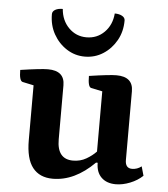

<svg xmlns="http://www.w3.org/2000/svg" viewBox="-52 -755 710 813"><g transform="rotate(5 303.0 -348.0)"><path d="M202 12Q146 12 116.5 -25.5Q87 -63 87 -142V-375L40 -385Q25 -388 25 -435Q112 -448 142 -448Q213 -448 213 -386V-156Q213 -72 281 -72Q312 -72 337 -86.5Q362 -101 379 -119V-375L331 -385Q317 -388 317 -435Q404 -448 433 -448Q504 -448 504 -386V-94Q504 -59 533 -59Q555 -59 573 -73L584 -34Q562 -13 530.5 -0.5Q499 12 470 12Q431 12 408.5 -10Q386 -32 386 -72H379Q295 12 202 12ZM292 -515Q250 -515 215 -537.5Q180 -560 159 -597.5Q138 -635 138 -682Q138 -694 150 -701Q162 -708 182 -708Q186 -659 217 -628Q248 -597 292 -597Q337 -597 368 -628Q399 -659 403 -708Q422 -708 434.5 -701Q447 -694 447 -682Q447 -635 426 -597.5Q405 -560 370 -537.5Q335 -515 292 -515Z"/></g></svg>

Font: Petrona
Style: Bold
Weight: 700
Designer: Ringo R. Seeber
Foundry: Ringo R. Seeber
Version: Version 2.001; ttfautohint (v1.8.3)